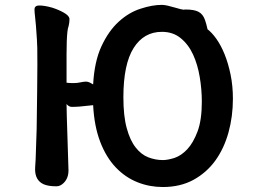

<svg xmlns="http://www.w3.org/2000/svg" viewBox="-20 -691 1040 772"><path d="M247.6 -358.4Q259.8 -356.9 275.1 -356.9Q290.5 -356.9 303.7 -359.9Q316.9 -362.8 325.2 -362.8Q334.5 -362.8 344.2 -357.4L354.5 -351.6Q359.4 -442.4 387.2 -503.4Q416.5 -566.9 457.8 -604.2Q499 -641.6 545.9 -656.2Q591.8 -671.4 630.9 -671.4Q641.1 -671.4 655.3 -668Q669.4 -664.6 683.1 -660.6Q712.4 -651.9 718.8 -651.9Q721.2 -651.9 723.6 -652.8H724.6Q760.3 -652.8 777.3 -644Q795.9 -634.8 804.2 -610.8Q809.6 -595.7 814.5 -573.2Q832 -560.1 850.1 -534.7Q868.2 -509.3 883.1 -472.7Q897.9 -436 907.2 -390.6Q916.5 -345.2 916.5 -293.9Q916.5 -222.7 898.7 -158.4Q880.9 -94.2 846.2 -45.9Q811 2.9 757.8 32.2Q704.6 61 634.8 61Q582 61 534.7 42.5Q484.4 22.9 445.6 -17.8Q406.7 -58.6 382.8 -121.1Q358.9 -183.6 354.5 -268.1Q347.2 -267.6 328.1 -265.4Q309.1 -263.2 299.8 -262.5Q290.5 -261.7 286.1 -261.7Q277.3 -261.2 269.5 -261.2Q258.3 -261.2 250 -270Q248.5 -271.5 247.6 -272.9Q247.6 -249.5 248.5 -226.1L255.4 -5.9Q255.4 25.4 236.3 44.4Q222.7 58.1 207 58.1Q174.3 58.1 155.3 49.8Q121.1 34.2 121.1 -10.3Q121.1 -16.1 121.6 -22.9Q123.5 -44.4 124.5 -86.2Q125.5 -127.9 127.4 -172.9L129.4 -324.7Q130.9 -450.2 129.9 -497.6Q129.4 -517.1 128.4 -532.7L124.5 -587.9Q122.6 -610.8 121.1 -622.6Q118.7 -642.1 118.7 -654.3Q118.7 -660.2 122.3 -663.8Q126 -667.5 130.4 -668.2Q134.8 -668.9 138.2 -668.9Q159.2 -668.9 189.9 -660.2Q214.8 -652.3 235.8 -640.6Q246.6 -634.3 251 -629.9Q255.4 -625.5 257.3 -621.8Q259.3 -618.2 259.3 -614.3Q259.3 -610.4 259 -606.4Q258.8 -602.5 258.3 -599.1Q257.3 -592.3 255.9 -586.4Q252.4 -576.7 251 -563Q247.6 -531.2 247.6 -473.6ZM791.5 -282.2Q791.5 -330.6 783.2 -380.9Q774.9 -431.2 756.3 -471.7Q737.8 -512.2 706.5 -537.6Q675.8 -563 630.9 -563Q558.6 -563 517.6 -498.5Q476.1 -433.1 476.1 -299.8Q476.1 -224.1 489.7 -175.3Q502.9 -126.5 525.4 -98.1Q547.4 -69.8 575.9 -58.6Q604.5 -47.4 634.8 -47.4Q654.3 -47.4 682.1 -56.2Q709 -65.4 732.9 -90.8Q756.8 -116.2 774.2 -162.1Q791.5 -208 791.5 -282.2Z"/></svg>

Font: Bakudai
Style: Medium
Weight: 500
Version: Version 1.48